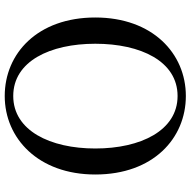

<svg xmlns="http://www.w3.org/2000/svg" viewBox="-17 -772 806 812"><g transform="rotate(-90 386.0 -366.0)"><path d="M386 17C566 17 718 -124 718 -366C718 -610 566 -749 386 -749C207 -749 54 -607 54 -366C54 -121 207 17 386 17ZM386 -18C240 -18 164 -174 164 -366C164 -557 240 -713 386 -713C533 -713 607 -557 607 -366C607 -174 533 -18 386 -18Z"/></g></svg>

Font: Noto Serif HK Medium
Style: Regular
Weight: 500
Designer: Ryoko NISHIZUKA 西塚涼子 (kana & ideographs); Frank Grießhammer (Latin, Greek & Cyrillic); Wenlong ZHANG 张文龙 (bopomofo); San
Foundry: Adobe
Version: Version 2.001;hotconv 1.1.0;makeotfexe 2.6.0